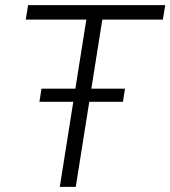

<svg xmlns="http://www.w3.org/2000/svg" viewBox="-20 -725 661 745"><path d="M212 0 315 -649H80L89 -705H621L612 -649H377L274 0ZM133 -330 141 -381H465L457 -330Z"/></svg>

Font: Nunito Sans 10pt SemiCondensed Light
Style: Italic
Weight: 300
Width: 4
Italic angle: -9°
Designer: Vernon Adams
Foundry: Vernon Adams
Version: Version 3.101;gftools[0.9.27]